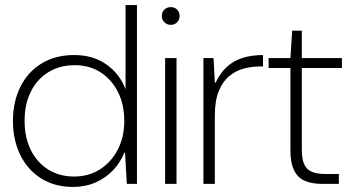

<svg xmlns="http://www.w3.org/2000/svg" viewBox="-20 -725 1381 757"><path d="M268 12Q195 12 141.5 -22Q88 -56 59.5 -115Q31 -174 31 -248Q31 -323 60 -382Q89 -441 143.5 -474.5Q198 -508 273 -508Q347 -508 399.5 -471Q452 -434 475 -373V-705H520V0H480L473 -123H470Q455 -85 426.5 -54.5Q398 -24 357.5 -6Q317 12 268 12ZM272 -29Q330 -29 374.5 -57.5Q419 -86 444.5 -135.5Q470 -185 470 -248Q470 -314 444.5 -363.5Q419 -413 375.5 -440.5Q332 -468 275 -468Q217 -468 172.5 -441.5Q128 -415 102.5 -365.5Q77 -316 77 -249Q77 -182 102 -132.5Q127 -83 171 -56Q215 -29 272 -29Z M631 0V-496H676V0ZM653 -627Q639 -627 628.5 -637Q618 -647 618 -662Q618 -678 628.5 -687.5Q639 -697 653 -697Q668 -697 678 -687.5Q688 -678 688 -662Q688 -647 678 -637Q668 -627 653 -627Z M782 0V-496H822L827 -399H830Q848 -437 874 -461Q900 -485 936 -496.5Q972 -508 1017 -508V-463H1005Q974 -463 942.5 -455Q911 -447 885 -426Q859 -405 843 -367Q827 -329 827 -269V0Z M1249 0Q1210 0 1182 -12Q1154 -24 1139.5 -53.5Q1125 -83 1125 -133V-457H1039V-496H1125L1132 -604H1170V-496H1328V-457H1170V-134Q1170 -81 1191 -60Q1212 -39 1263 -39H1316V0Z"/></svg>

Font: DM Sans 36pt ExtraLight
Style: Regular
Weight: 250
Designer: Colophon Foundry, Jonny Pinhorn
Foundry: Colophon Foundry
Version: Version 4.004;gftools[0.9.30]